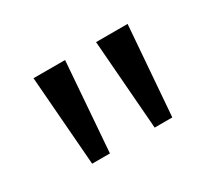

<svg xmlns="http://www.w3.org/2000/svg" viewBox="-65 -824 531 479"><g transform="rotate(-30 200.5 -585.0)"><path d="M155.8 -713.9 136.2 -456.1H85L64.9 -713.9ZM335.9 -713.9 315.9 -456.1H265.1L245.1 -713.9Z"/></g></svg>

Font: f06252833
Style: Regular
Weight: 400
Foundry: Ascender Corporation
Version: Version 1.10